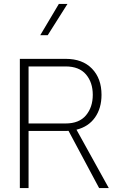

<svg xmlns="http://www.w3.org/2000/svg" viewBox="-20 -958 593 978"><path d="M279.8 -938H323.7L223.1 -778.8H185.1ZM125.5 0H81.1V-658.2H314.5Q400.4 -658.2 448.7 -608.2Q497.1 -558.1 497.1 -475.1Q497.1 -406.7 463.9 -359.6Q430.7 -312.5 369.6 -297.4L534.2 0H484.9L329.1 -291.5Q321.8 -291 314.5 -291H125.5ZM125.5 -619.6V-329.1H314Q383.3 -329.1 418 -370.6Q452.6 -412.1 452.6 -475.1Q452.6 -538.1 418 -578.9Q383.3 -619.6 314 -619.6Z"/></svg>

Font: Estedad-FD ExtraLight
Style: Regular
Weight: 200
Designer: Amin Abedi
Version: Version 7.3